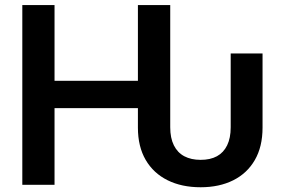

<svg xmlns="http://www.w3.org/2000/svg" viewBox="-20 -748 1147 777"><path d="M792 9.8Q715.3 9.8 658.2 -18.6Q601.1 -46.9 569.6 -100.8Q538.1 -154.8 538.1 -231.4V-310.5H200.7V0H70.3V-727.5H200.7V-420.9H538.1V-727.5H668.9V-232.9Q668.9 -189.5 683.6 -159.9Q698.2 -130.4 725.8 -115.7Q753.4 -101.1 792 -101.1Q831.1 -101.1 857.9 -115.7Q884.8 -130.4 899.2 -159.9Q913.6 -189.5 913.6 -232.9V-531.7H1042.5V-231.4Q1042.5 -154.3 1011.2 -100.3Q980 -46.4 923.6 -18.3Q867.2 9.8 792 9.8Z"/></svg>

Font: Inter 18pt SemiBold
Style: Regular
Weight: 600
Designer: Rasmus Andersson
Foundry: rsms
Version: Version 4.001;git-66647c0bb